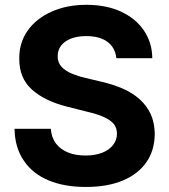

<svg xmlns="http://www.w3.org/2000/svg" viewBox="-20 -757 695 788"><path d="M605 -518.1H457.5Q453.1 -561 421.4 -585Q389.6 -608.9 333.5 -608.9Q297.9 -608.9 270 -598.1Q243.2 -586.9 230.5 -569.3Q216.8 -551.3 216.8 -527.3Q216.3 -508.3 225.1 -493.2Q233.9 -478.5 250 -468.3Q264.6 -458 287.1 -450.2Q308.1 -441.9 331.5 -437L397 -421.4Q444.8 -410.2 484.4 -393.1Q524.4 -375.5 553.2 -349.6Q581.5 -324.2 598.6 -288.6Q614.3 -253.9 615.2 -207.5Q614.3 -139.6 581.5 -92.3Q547.9 -43 484.9 -16.6Q421.9 10.3 332.5 10.3Q244.1 10.3 179.7 -16.6Q113.8 -43.9 78.1 -97.2Q41 -150.4 39.6 -228.5H188.5Q191.4 -191.9 210 -167.5Q228.5 -143.6 259.8 -130.9Q290.5 -118.7 331.1 -118.7Q369.1 -118.7 398.9 -129.9Q427.7 -141.1 443.8 -161.6Q460 -182.1 460 -208Q460 -233.4 445.8 -249.5Q431.6 -265.6 403.8 -277.8Q376.5 -289.6 336.4 -298.8L257.3 -318.8Q164.6 -341.8 111.8 -388.7Q58.1 -436.5 59.1 -517.1Q58.6 -582.5 94.2 -632.3Q129.4 -681.6 192.4 -709.5Q254.9 -737.3 334.5 -737.3Q415 -737.3 476.1 -709.5Q537.1 -681.2 570.3 -632.3Q604.5 -582 605 -518.1Z"/></svg>

Font: My Font
Style: Bold
Weight: 500
Designer: Rasmus Andersson
Foundry: rsms
Version: Version 0.001